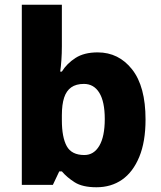

<svg xmlns="http://www.w3.org/2000/svg" viewBox="-20 -780 678 810"><path d="M241 -585Q241 -555 239 -526.5Q237 -498 234 -478H241Q262 -512 298.5 -535.5Q335 -559 392 -559Q481 -559 537.5 -487Q594 -415 594 -276Q594 -182 567.5 -118Q541 -54 495 -22Q449 10 387 10Q328 10 295 -11Q262 -32 241 -57H230L203 0H72V-760H241ZM334 -426Q301 -426 280.5 -411.5Q260 -397 250.5 -368Q241 -339 241 -294V-273Q241 -201 261.5 -163.5Q282 -126 336 -126Q376 -126 399 -165Q422 -204 422 -278Q422 -351 399 -388.5Q376 -426 334 -426Z"/></svg>

Font: Noto Sans Thai ExtraBold
Style: Regular
Weight: 800
Version: Version 2.001